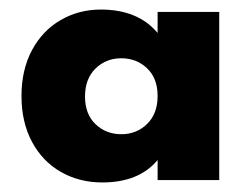

<svg xmlns="http://www.w3.org/2000/svg" viewBox="-20 -731 509 402"><path d="M191 -711Q269 -711 310 -662V-706H439V-354H310V-396Q271 -349 194 -349Q146 -349 107.5 -371Q69 -393 47 -434Q25 -475 25 -530Q25 -585 47 -626Q69 -667 107 -689Q145 -711 191 -711ZM234 -450Q266 -450 288 -471.5Q310 -493 310 -530Q310 -567 288 -588Q266 -609 234 -609Q202 -609 180 -587.5Q158 -566 158 -529Q158 -492 180 -471Q202 -450 234 -450Z"/></svg>

Font: IBM-Poppins
Style: Poppins-Bold
Weight: 700
Designer: Mike Abbink, Paul van der Laan, Pieter van Rosmalen, Ben Mitchell, Mark Frömberg
Foundry: Bold Monday
Version: Version 1.1